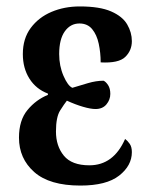

<svg xmlns="http://www.w3.org/2000/svg" viewBox="-20 -567 460 597"><path d="M230 10Q134 10 86.5 -32Q39 -74 39 -139Q39 -193 65.5 -225Q92 -257 129 -272V-276Q92 -290 71.5 -322.5Q51 -355 51 -399Q51 -447 75.5 -480Q100 -513 140 -530Q180 -547 228 -547Q290 -547 325.5 -531.5Q361 -516 375.5 -491Q390 -466 390 -439Q390 -410 369.5 -390Q349 -370 293 -373Q293 -403 287 -431Q281 -459 266.5 -476.5Q252 -494 227 -494Q199 -494 181.5 -469.5Q164 -445 164 -399Q164 -362 177.5 -331Q191 -300 205 -294Q228 -301 253.5 -308.5Q279 -316 302 -316Q309 -313 316 -302.5Q323 -292 323 -275Q323 -257 311 -242.5Q299 -228 277 -228Q262 -228 238 -235Q214 -242 188 -254Q180 -244 167 -223.5Q154 -203 154 -158Q154 -113 178.5 -83Q203 -53 258 -53Q333 -53 369 -135Q377 -129 383.5 -119.5Q390 -110 390 -94Q390 -52 350.5 -21Q311 10 230 10Z"/></svg>

Font: Noto Serif ExtraCondensed SemiBold
Style: Regular
Weight: 600
Width: 2
Designer: Monotype Design Team
Foundry: Monotype Imaging Inc.
Version: Version 2.015; ttfautohint (v1.8.4.7-5d5b)